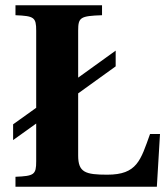

<svg xmlns="http://www.w3.org/2000/svg" viewBox="-20 -712 631 732"><path d="M30 -178 118 -241V-97C118 -46 110 -41 39 -38V0H578L590 -201H552C516 -101 503 -46 389 -46C305 -46 278 -55 278 -119V-356L421 -459V-519L278 -416V-595C278 -646 286 -651 369 -654V-692H39V-654C110 -651 118 -646 118 -595V-301L30 -238Z"/></svg>

Font: Heuristica
Style: Bold
Weight: 700
Version: Version 1.0.1